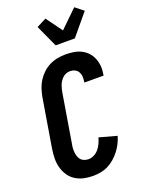

<svg xmlns="http://www.w3.org/2000/svg" viewBox="-182 -1076 869 1166"><g transform="rotate(-20 252.5 -493.0)"><path d="M211 8Q180 8 151 1.5Q122 -5 97.5 -20.5Q73 -36 57 -60.5Q41 -85 33.5 -113Q26 -141 26.5 -172Q27 -203 32 -234L84 -548Q89 -574 97 -599Q105 -624 120 -647.5Q135 -671 155.5 -690Q176 -709 200.5 -721Q225 -733 251.5 -738Q278 -743 303 -743Q330 -743 355.5 -739Q381 -735 403.5 -724Q426 -713 443 -695Q460 -677 469.5 -654Q479 -631 481.5 -605Q484 -579 479 -553L478 -543H354V-548Q357 -564 356 -580.5Q355 -597 347.5 -610.5Q340 -624 325.5 -631Q311 -638 294 -638Q282 -638 270 -633.5Q258 -629 248.5 -620.5Q239 -612 231.5 -601Q224 -590 219.5 -578.5Q215 -567 212 -555Q209 -543 207 -531L155 -217Q152 -203 151.5 -189Q151 -175 152.5 -162Q154 -149 158.5 -136.5Q163 -124 171.5 -115Q180 -106 193 -101.5Q206 -97 220 -97Q238 -97 256 -106.5Q274 -116 286.5 -131.5Q299 -147 307 -165Q315 -183 320 -201L433 -170Q426 -146 414.5 -123Q403 -100 387 -79.5Q371 -59 351 -41.5Q331 -24 308 -12.5Q285 -1 260 3.5Q235 8 211 8ZM267 -815 202 -957 264 -989 340 -885 452 -994 505 -952 391 -815Z"/></g></svg>

Font: Iosevka Extrabold
Style: Italic
Weight: 800
Italic angle: -9°
Monospace: yes
Designer: Belleve Invis
Foundry: Belleve Invis
Version: Version 32.5.0; ttfautohint (v1.8.4)